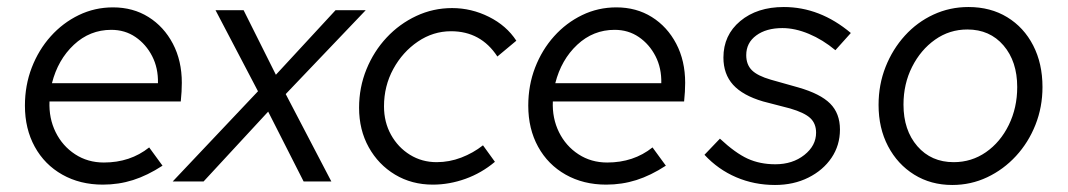

<svg xmlns="http://www.w3.org/2000/svg" viewBox="-20 -517 3042 547"><path d="M273 9Q208 9 157.5 -19.5Q107 -48 79 -99Q51 -150 51 -216Q51 -274 70.5 -324.5Q90 -375 124.5 -413.5Q159 -452 204.5 -474Q250 -496 302 -496Q359 -496 403 -468.5Q447 -441 472.5 -392.5Q498 -344 498 -281Q498 -257 495 -228H121Q119 -180 138.5 -140.5Q158 -101 194 -77.5Q230 -54 276 -54Q351 -54 405 -97L443 -45Q400 -17 359 -4Q318 9 273 9ZM128 -280H430Q431 -323 413.5 -357Q396 -391 366 -411.5Q336 -432 297 -432Q236 -432 190.5 -389.5Q145 -347 128 -280Z M472 0 715 -257 594 -488H674L766 -304L936 -488H1022L794 -249L924 0H845L744 -199L560 0Z M1213 9Q1153 9 1105.5 -19.5Q1058 -48 1030.5 -97.5Q1003 -147 1003 -210Q1003 -268 1024 -319.5Q1045 -371 1081.5 -410Q1118 -449 1166 -471.5Q1214 -494 1268 -494Q1323 -494 1373 -469Q1423 -444 1451 -401L1397 -356Q1350 -428 1265 -428Q1214 -428 1170.5 -398.5Q1127 -369 1100.5 -320.5Q1074 -272 1074 -214Q1074 -169 1094 -133Q1114 -97 1148 -76Q1182 -55 1224 -55Q1260 -55 1294 -68Q1328 -81 1356 -103L1390 -56Q1352 -24 1306 -7.5Q1260 9 1213 9Z M1707 9Q1642 9 1591.5 -19.5Q1541 -48 1513 -99Q1485 -150 1485 -216Q1485 -274 1504.5 -324.5Q1524 -375 1558.5 -413.5Q1593 -452 1638.5 -474Q1684 -496 1736 -496Q1793 -496 1837 -468.5Q1881 -441 1906.5 -392.5Q1932 -344 1932 -281Q1932 -257 1929 -228H1555Q1553 -180 1572.5 -140.5Q1592 -101 1628 -77.5Q1664 -54 1710 -54Q1785 -54 1839 -97L1877 -45Q1834 -17 1793 -4Q1752 9 1707 9ZM1562 -280H1864Q1865 -323 1847.5 -357Q1830 -391 1800 -411.5Q1770 -432 1731 -432Q1670 -432 1624.5 -389.5Q1579 -347 1562 -280Z M2188 10Q2129 10 2077.5 -12Q2026 -34 1987 -76L2031 -122Q2075 -81 2110 -65Q2145 -49 2189 -49Q2238 -49 2271.5 -75.5Q2305 -102 2305 -139Q2305 -165 2288.5 -180.5Q2272 -196 2231 -208L2154 -228Q2096 -245 2068.5 -275.5Q2041 -306 2041 -353Q2041 -417 2089 -457Q2137 -497 2213 -497Q2316 -497 2404 -423L2360 -374Q2324 -404 2284.5 -420.5Q2245 -437 2209 -437Q2163 -437 2134.5 -416Q2106 -395 2106 -360Q2106 -333 2122 -317Q2138 -301 2176 -290L2254 -268Q2317 -250 2345 -222Q2373 -194 2373 -148Q2373 -103 2349 -67.5Q2325 -32 2283 -11Q2241 10 2188 10Z M2693 10Q2632 10 2584.5 -19.5Q2537 -49 2510 -100.5Q2483 -152 2483 -218Q2483 -276 2503 -326.5Q2523 -377 2558 -415.5Q2593 -454 2639.5 -475.5Q2686 -497 2739 -497Q2802 -497 2849.5 -468Q2897 -439 2923.5 -387.5Q2950 -336 2950 -269Q2950 -212 2930 -161.5Q2910 -111 2874.5 -72.5Q2839 -34 2792.5 -12Q2746 10 2693 10ZM2697 -55Q2748 -55 2789 -83.5Q2830 -112 2854 -161Q2878 -210 2878 -269Q2878 -342 2839 -387.5Q2800 -433 2736 -433Q2685 -433 2644 -404Q2603 -375 2578.5 -326.5Q2554 -278 2554 -219Q2554 -146 2593.5 -100.5Q2633 -55 2697 -55Z"/></svg>

Font: Red Hat Text VF
Style: Italic
Weight: 400
Italic angle: -12°
Designer: Pentagram, MCKL
Foundry: Pentagram, MCKL
Version: Version 1.023